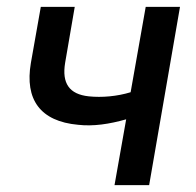

<svg xmlns="http://www.w3.org/2000/svg" viewBox="-20 -540 573 560"><path d="M208 -176C252 -171 299 -178 348 -192L314 0H415L505 -520H405L361 -271C322 -259 277 -255 239 -259C182 -265 160 -297 170 -357L198 -520H99L70 -356C52 -250 97 -186 208 -176Z"/></svg>

Font: Fixel Text 20240404 Medium
Style: Italic
Weight: 500
Width: 4
Italic angle: -10°
Designer: AlfaBravo + MacPaw
Foundry: Kyrylo Tkachov, Marchela Mozhyna, Serhii Makarenko, Maria Weinstein, Zakhar Kryvoshyya
Version: Version 1.211;Glyphs 3.2 (3225)